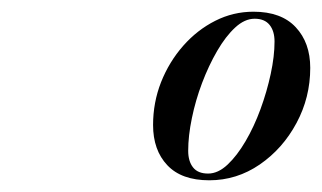

<svg xmlns="http://www.w3.org/2000/svg" viewBox="-20 -783 550 328"><path d="M337.5 -475Q290 -475 265.8 -500.8Q241.5 -526.5 241.5 -569.5Q241.5 -608 255.2 -642.8Q269 -677.5 293 -704.8Q317 -732 347.8 -747.5Q378.5 -763 413 -763Q460.5 -763 485.2 -736.5Q510 -710 510 -667Q510 -616.5 486.5 -572.8Q463 -529 423.8 -502Q384.5 -475 337.5 -475ZM335.5 -486.5Q352.5 -486.5 368.8 -501.8Q385 -517 399.5 -541.8Q414 -566.5 425 -596.5Q436 -626.5 442.5 -656.8Q449 -687 449 -712Q449 -730 440.5 -740.5Q432 -751 415 -751Q398 -751 381.8 -736Q365.5 -721 351 -696Q336.5 -671 325.2 -641.2Q314 -611.5 307.8 -581.2Q301.5 -551 301.5 -525.5Q301.5 -507.5 309.8 -497Q318 -486.5 335.5 -486.5Z"/></svg>

Font: Bodoni Moda 11pt SemiBold
Style: Italic
Weight: 600
Italic angle: -13°
Designer: Owen Earl
Foundry: indestructible type
Version: Version 2.004